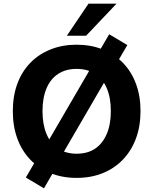

<svg xmlns="http://www.w3.org/2000/svg" viewBox="-20 -960 836 1048"><path d="M398 11Q320 11 255.5 -15Q191 -41 145 -89Q99 -137 74.5 -204Q50 -271 50 -353Q50 -436 74.5 -502.5Q99 -569 145 -616.5Q191 -664 255.5 -690Q320 -716 398 -716Q477 -716 541 -690Q605 -664 651 -617Q697 -570 722 -503Q747 -436 747 -354Q747 -271 722 -204Q697 -137 651 -89Q605 -41 541 -15Q477 11 398 11ZM398 -121Q458 -121 499 -148.5Q540 -176 562.5 -228.5Q585 -281 585 -353Q585 -426 563 -478Q541 -530 499 -557Q457 -584 398 -584Q340 -584 298 -557Q256 -530 234 -478Q212 -426 212 -353Q212 -281 234 -228.5Q256 -176 298 -148.5Q340 -121 398 -121ZM220 68 121 9 190 -109 236 -177 480 -596 507 -655 576 -773 675 -714 606 -596 559 -528 316 -110 289 -51ZM345 -765 463 -940H616L450 -765Z"/></svg>

Font: Nunito Sans 12pt ExtraLight 12pt ExtraBold
Style: Regular
Weight: 800
Version: Version 3.101;gftools[0.9.27]